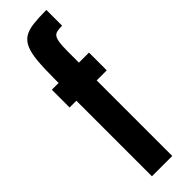

<svg xmlns="http://www.w3.org/2000/svg" viewBox="-258 -743 742 742"><g transform="rotate(-45 113.5 -371.5)"><path d="M47 0V-413H10V-510H47V-532Q47 -590 50.5 -628.5Q54 -667 64 -690Q74 -713 92.5 -724.5Q111 -736 140.5 -739.5Q170 -743 213 -743V-657Q196 -657 185 -654.5Q174 -652 168.5 -643.5Q163 -635 160.5 -618Q158 -601 158 -571V-510H213V-413H158V0Z"/></g></svg>

Font: Saira UltraCondensed ExtraBold
Style: Regular
Weight: 800
Width: 1
Designer: Hector Gatti with collaboration of the Omnibus-Type team
Foundry: Omnibus-Type
Version: Version 1.101